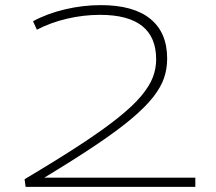

<svg xmlns="http://www.w3.org/2000/svg" viewBox="-20 -730 845 750"><path d="M76 -30Q204 -106 294 -165Q384 -224 442 -270.5Q500 -317 532 -355.5Q564 -394 577 -428Q590 -462 590 -498Q590 -672 371 -672Q306 -672 242 -657Q178 -642 124 -614L109 -647Q164 -677 234 -693.5Q304 -710 374 -710Q501 -710 567 -656.5Q633 -603 633 -501Q633 -462 621 -426Q609 -390 578.5 -351Q548 -312 494 -266.5Q440 -221 356 -164.5Q272 -108 153 -36H743V0H80Z"/></svg>

Font: Georama Extended ExtraLight
Style: Regular
Weight: 200
Width: 7
Designer: Jean-Baptiste Levee
Foundry: Production Type
Version: Version 1.000